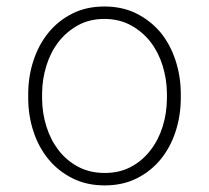

<svg xmlns="http://www.w3.org/2000/svg" viewBox="-20 -558 640 588"><path d="M66.4 -272.9V-254.9Q66.9 -202.1 82.8 -154.3Q98.6 -106.4 128.9 -69.8Q158.7 -33.7 201.9 -12Q245.1 9.8 300.8 9.8Q356 9.8 399.2 -12Q442.4 -33.7 472.2 -70.3Q502 -106.9 517.6 -154.8Q533.2 -202.6 533.7 -254.9V-272.9Q533.2 -325.7 517.3 -373.8Q501.5 -421.9 471.7 -458.5Q441.4 -494.6 398.2 -516.4Q355 -538.1 299.8 -538.1Q244.6 -538.1 201.4 -516.4Q158.2 -494.6 128.4 -458Q98.6 -421.4 82.8 -373.5Q66.9 -325.7 66.4 -272.9ZM108.9 -254.9V-272.9Q109.4 -315.9 122.1 -356.9Q134.8 -397.9 159.2 -429.7Q183.6 -460.9 218.8 -480.5Q253.9 -500 299.8 -500Q345.2 -500 380.9 -480.5Q416.5 -460.9 440.9 -429.7Q465.3 -397.9 478 -356.9Q490.7 -315.9 491.2 -272.9V-254.9Q490.7 -211.4 478.3 -170.9Q465.8 -130.4 441.4 -98.6Q417 -66.4 381.8 -47.4Q346.7 -28.3 300.8 -28.3Q254.9 -28.3 219.2 -47.4Q183.6 -66.4 159.2 -98.1Q134.8 -129.9 122.1 -170.7Q109.4 -211.4 108.9 -254.9Z"/></svg>

Font: Roboto Mono ExtraLight
Style: Regular
Weight: 250
Monospace: yes
Designer: Google
Version: Version 3.000